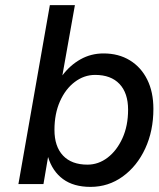

<svg xmlns="http://www.w3.org/2000/svg" viewBox="-20 -720 620 751"><path d="M175 -700H273L224 -425Q254 -465 295 -488Q336 -511 385 -511Q444 -511 488 -484Q532 -457 556 -408.5Q580 -360 580 -294Q580 -208 548 -139Q516 -70 460 -29.5Q404 11 334 11Q268 11 226.5 -19.5Q185 -50 168 -106L150 0H52ZM481 -291Q481 -356 447.5 -391.5Q414 -427 352 -427Q309 -427 272.5 -399.5Q236 -372 214.5 -323.5Q193 -275 193 -212Q193 -147 226.5 -111.5Q260 -76 322 -76Q365 -76 401 -103.5Q437 -131 459 -179.5Q481 -228 481 -291Z"/></svg>

Font: Overused Grotesk Medium
Style: Italic
Weight: 500
Italic angle: -10°
Version: Version 0.003